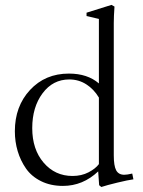

<svg xmlns="http://www.w3.org/2000/svg" viewBox="-20 -746 582 782"><path d="M392.6 15.6 383.8 8.3 379.9 -47.9Q317.4 11.2 236.3 11.2Q186 11.2 147.2 -8.1Q108.4 -27.3 85.9 -59.6Q63.5 -91.8 52 -130.4Q40.5 -168.9 40.5 -211.4Q40.5 -313 102.3 -379.6Q164.1 -446.3 260.7 -446.3Q336.4 -446.3 382.8 -406.2V-668.9L332.5 -680.7V-694.3L434.1 -726.1L446.3 -719.2Q443.4 -679.2 443.4 -652.3V-113.3Q443.4 -70.8 453.1 -52.5Q462.9 -34.2 486.3 -34.2Q497.6 -34.2 518.6 -39.1L523.4 -15.6Q501.5 -12.7 458 -2.2Q414.6 8.3 392.6 15.6ZM275.4 -29.3Q312 -29.3 340.6 -44.2Q369.1 -59.1 382.8 -77.6V-348.6Q362.3 -382.8 331.3 -402.6Q300.3 -422.4 262.2 -422.4Q195.3 -422.4 153.3 -366Q111.3 -309.6 111.3 -224.1Q111.3 -137.7 157.7 -83.5Q204.1 -29.3 275.4 -29.3Z"/></svg>

Font: Elstob Light
Style: Regular
Weight: 300
Designer: Peter S. Baker
Version: Version 1.015